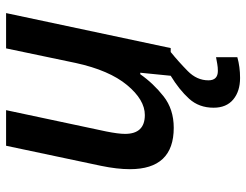

<svg xmlns="http://www.w3.org/2000/svg" viewBox="-109 -472 809 631"><g transform="rotate(-90 295.5 -156.5)"><path d="M191 10Q252 10 294.5 -23.5Q337 -57 367 -100H372L362 0H453L568 -541H452L404 -312Q380 -202 331.5 -143.5Q283 -85 233 -85Q171 -85 171 -150Q171 -172 179 -212L249 -541H132L66 -229Q55 -176 55 -134Q55 10 191 10ZM355 228Q391 228 423 219V149Q412 151 401 153Q390 155 378 155Q347 155 347 124Q347 86 377.5 56Q408 26 440 0H362Q316 28 286.5 60.5Q257 93 257 141Q257 183 284 205.5Q311 228 355 228Z"/></g></svg>

Font: Noto Sans UI Medium
Style: Italic
Weight: 500
Italic angle: -12°
Designer: Monotype Design Team
Foundry: Monotype Imaging Inc.
Version: Version 1.901